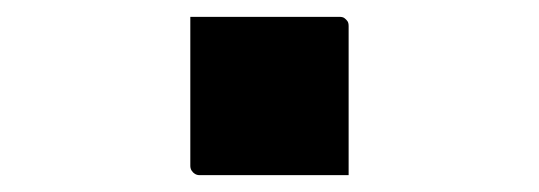

<svg xmlns="http://www.w3.org/2000/svg" viewBox="-20 -199 640 228"><path d="M394 9Q366 9 336 9Q306 9 276 9Q246 9 217 9Q214 9 211.5 7.5Q209 6 207.5 3.5Q206 1 206 -2V-179Q235 -179 265 -179Q295 -179 325 -179Q355 -179 383 -179Q387 -179 389 -177.5Q391 -176 392.5 -174Q394 -172 394 -168Z"/></svg>

Font: RecMonoLinear Nerd Font Mono
Style: Bold
Weight: 700
Monospace: yes
Version: Version 1.085; ttfautohint (v1.8.4.7-5d5b);Nerd Fonts 3.2.1